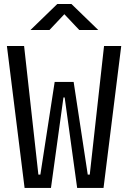

<svg xmlns="http://www.w3.org/2000/svg" viewBox="-20 -918 626 938"><path d="M100.1 0 13.7 -693.4H97.7L167.5 -64.9H177.2L247.1 -517.6H339.8L408.7 -64.9H418.5L488.3 -693.4H572.3L485.8 0H356.9L295.9 -441.9H290L229 0ZM128.9 -771.5 259.8 -898.4H329.1L460 -771.5H367.2L294.4 -848.6L221.7 -771.5Z"/></svg>

Font: Cascadia Mono NF SemiLight
Style: Regular
Weight: 350
Monospace: yes
Designer: Aaron Bell
Foundry: Saja Typeworks
Version: Version 2404.023; ttfautohint (v1.8.4)